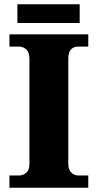

<svg xmlns="http://www.w3.org/2000/svg" viewBox="-20 -874 455 894"><path d="M24 0V-57H70Q87 -57 102 -69.5Q117 -82 117 -109V-600Q117 -631 102 -644Q87 -657 70 -657H24V-714H391V-657H344Q323 -657 310.5 -644Q298 -631 298 -599V-111Q298 -84 312 -70.5Q326 -57 344 -57H391V0ZM61 -767V-854H351V-767Z"/></svg>

Font: Noto Serif Sinhala ExtraBold
Style: Regular
Weight: 800
Designer: Jelle Bosma - Monotype Design Team
Foundry: Monotype Imaging Inc.
Version: Version 2.007; ttfautohint (v1.8.4.7-5d5b)